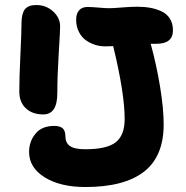

<svg xmlns="http://www.w3.org/2000/svg" viewBox="-20 -773 744 767"><path d="M152.8 -315.9Q108.9 -315.9 83 -340.6Q57.1 -365.2 57.1 -407.2Q57.1 -460.9 61.5 -553.7Q65.9 -646.5 65.9 -680.2Q65.9 -717.8 79.1 -735.4Q92.3 -752.9 125 -752.9Q164.1 -752.9 192.1 -727.5Q220.2 -702.1 220.2 -667Q220.2 -650.4 214.6 -559.6Q209 -468.8 209 -400.9Q209 -315.9 152.8 -315.9ZM320.8 -25.9Q220.7 -25.9 158.4 -64.7Q96.2 -103.5 96.2 -166Q96.2 -207.5 121.6 -238.8Q147 -270 196.8 -270Q220.7 -270 231 -259.8Q241.2 -249.5 241.2 -229Q241.2 -202.6 259.3 -189.7Q277.3 -176.8 320.8 -176.8Q407.7 -176.8 442.9 -205.1Q478 -233.4 478 -296.9Q478 -400.9 432.1 -588.9Q418.9 -587.9 397.9 -587.9Q379.4 -587.9 360.4 -593.8Q341.3 -599.6 323.7 -611.8Q306.2 -624 295.2 -645.5Q284.2 -667 284.2 -694.8Q284.2 -718.3 295.9 -731.7Q307.6 -745.1 329.1 -745.1Q346.2 -745.1 373.5 -742.7Q400.9 -740.2 416 -740.2Q432.6 -740.2 467.3 -743.2Q502 -746.1 528.8 -746.1Q556.6 -746.1 579.8 -741.9Q603 -737.8 624.5 -728Q646 -718.3 658.4 -699Q670.9 -679.7 670.9 -651.9Q670.9 -598.1 605 -598.1H582Q605 -514.6 619.4 -427Q633.8 -339.4 633.8 -275.9Q633.8 -147.9 554.9 -86.9Q476.1 -25.9 320.8 -25.9Z"/></svg>

Font: Shantell Sans Bouncy
Style: Bold
Weight: 700
Designer: Stephen Nixon, Anya Danilova, Shantell Martin
Foundry: Arrow Type
Version: Version 1.006;[9816181b4]